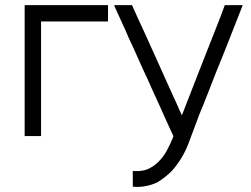

<svg xmlns="http://www.w3.org/2000/svg" viewBox="-20 -528 988 756"><path d="M141.6 -443.4Q141.6 -394.5 141.6 -344.7Q141.6 -294.9 141.6 -246.1Q141.6 -210.9 141.6 -175.8Q141.6 -140.6 141.6 -105.5Q141.6 -77.1 141.6 -48.8Q141.6 -20.5 141.6 7.8Q139.6 7.8 138.7 7.8Q136.7 7.8 134.8 7.8Q128.9 7.8 123 7.8Q117.2 7.8 111.3 7.8Q107.4 7.8 103.5 7.8Q99.6 7.8 95.7 7.8Q91.8 7.8 86.9 7.8Q82 7.8 77.1 7.8Q77.1 5.9 77.1 3.9Q77.1 2 77.1 0Q77.1 -56.6 77.1 -113.3Q77.1 -170.9 77.1 -227.5Q77.1 -266.6 77.1 -305.7Q77.1 -344.7 77.1 -383.8Q77.1 -414.1 77.1 -445.3Q77.1 -476.6 77.1 -507.8Q79.1 -507.8 81.1 -507.8Q83 -507.8 85 -507.8Q120.1 -507.8 155.3 -507.8Q191.4 -507.8 226.6 -507.8Q251 -507.8 275.4 -507.8Q299.8 -507.8 324.2 -507.8Q344.7 -507.8 364.3 -507.8Q384.8 -507.8 405.3 -507.8Q405.3 -505.9 405.3 -503.9Q405.3 -502 405.3 -500Q405.3 -498 405.3 -496.1Q405.3 -495.1 405.3 -493.2Q405.3 -489.3 405.3 -485.4Q405.3 -481.4 405.3 -477.5Q405.3 -473.6 405.3 -469.7Q405.3 -465.8 405.3 -462.9Q405.3 -458 405.3 -453.1Q405.3 -448.2 405.3 -443.4Q403.3 -443.4 401.4 -443.4Q399.4 -443.4 397.5 -443.4Q367.2 -443.4 337.9 -443.4Q307.6 -443.4 278.3 -443.4Q257.8 -443.4 237.3 -443.4Q216.8 -443.4 196.3 -443.4Q189.5 -443.4 182.6 -443.4Q175.8 -443.4 168.9 -443.4Q162.1 -443.4 155.3 -443.4Q148.4 -443.4 141.6 -443.4Z M696.3 -74.2Q714.8 -121.1 732.4 -167Q751 -213.9 768.6 -259.8Q782.2 -294.9 795.9 -329.1Q809.6 -364.3 823.2 -398.4Q834 -425.8 844.7 -453.1Q855.5 -480.5 865.2 -507.8Q867.2 -507.8 868.2 -507.8Q869.1 -507.8 871.1 -507.8Q873 -507.8 875 -507.8Q877 -507.8 878.9 -507.8Q882.8 -507.8 886.7 -507.8Q890.6 -507.8 895.5 -507.8Q899.4 -507.8 903.3 -507.8Q908.2 -507.8 912.1 -507.8Q918 -507.8 922.9 -507.8Q928.7 -507.8 933.6 -507.8Q934.6 -506.8 934.6 -506.8Q934.6 -505.9 935.5 -505.9Q934.6 -503.9 933.6 -502Q932.6 -499 931.6 -497.1Q907.2 -435.5 882.8 -373Q858.4 -310.5 833 -249Q816.4 -206.1 799.8 -164.1Q783.2 -121.1 765.6 -79.1Q743.2 -20.5 721.7 38.1Q699.2 96.7 657.2 144.5Q643.6 158.2 629.9 168.9Q615.2 180.7 598.6 190.4Q575.2 201.2 551.8 205.1Q537.1 208 520.5 208Q511.7 208 502.9 207Q502.9 205.1 502.9 203.1Q502.9 202.1 502.9 200.2Q502.9 194.3 502.9 188.5Q502.9 182.6 502.9 177.7Q502.9 173.8 502.9 169.9Q502.9 166 502.9 162.1Q502.9 158.2 502.9 153.3Q502.9 149.4 502.9 144.5Q504.9 144.5 506.8 145.5Q509.8 145.5 511.7 145.5Q527.3 146.5 542 143.6Q555.7 141.6 570.3 133.8Q584 127 594.7 117.2Q605.5 108.4 615.2 96.7Q629.9 79.1 639.6 59.6Q649.4 41 658.2 20.5Q659.2 17.6 660.2 15.6Q661.1 13.7 661.1 11.7Q662.1 10.7 662.1 10.7Q662.1 9.8 663.1 8.8Q636.7 -47.9 611.3 -105.5Q585 -162.1 559.6 -219.7Q541 -258.8 523.4 -298.8Q505.9 -338.9 487.3 -377.9Q473.6 -410.2 459 -441.4Q444.3 -473.6 429.7 -505.9Q430.7 -505.9 431.6 -507.8Q434.6 -507.8 440.4 -507.8Q447.3 -507.8 453.1 -507.8Q459 -507.8 464.8 -507.8Q469.7 -507.8 473.6 -507.8Q477.5 -507.8 482.4 -507.8Q486.3 -507.8 491.2 -507.8Q495.1 -507.8 500 -507.8Q500 -506.8 501 -504.9Q501 -503.9 502 -502.9Q524.4 -452.1 547.9 -402.3Q570.3 -351.6 593.8 -300.8Q609.4 -265.6 625 -231.4Q640.6 -196.3 656.2 -162.1Q662.1 -150.4 667 -138.7Q671.9 -127 677.7 -115.2Q681.6 -105.5 686.5 -94.7Q691.4 -85 696.3 -74.2Z"/></svg>

Font: LeFont
Style: Light
Weight: 300
Designer: Leryon MEDIA
Version: Version 1.0